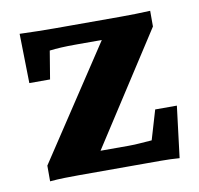

<svg xmlns="http://www.w3.org/2000/svg" viewBox="-57 -491 573 553"><g transform="rotate(-10 229.0 -214.0)"><path d="M178.7 -17.6 172.9 -58.6H287.1Q305.7 -58.6 322.8 -60.1Q339.8 -61.5 355.5 -62.5L380.9 -148.4H444.3L425.8 2Q400.4 0 371.6 0Q342.8 0 322.3 0H131.8Q111.3 0 89.8 0.5Q68.4 1 46.9 2.9V-43L290 -411.1V-372.1H189.5Q163.1 -372.1 145 -371.1Q127 -370.1 111.3 -368.2L97.7 -286.1H37.1L34.2 -430.7Q60.5 -429.7 88.9 -429.2Q117.2 -428.7 136.7 -428.7H330.1Q350.6 -428.7 372.6 -429.2Q394.5 -429.7 416 -430.7V-384.8Z"/></g></svg>

Font: Crimson Pro
Style: Bold
Weight: 700
Designer: Jacques Le Bailly
Foundry: Baron von Fonthausen
Version: Version 1.003